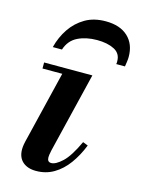

<svg xmlns="http://www.w3.org/2000/svg" viewBox="-109 -755 612 830"><g transform="rotate(15 197.5 -339.5)"><path d="M135 12Q97 12 75 -7.5Q53 -27 53 -63Q53 -73 55 -85Q57 -97 63 -120L143 -450H264L177 -92Q174 -79 173 -71Q172 -63 172 -59Q172 -38 190 -38Q210 -38 239 -65Q268 -92 300 -161L323 -152Q304 -104 277 -67Q250 -30 214.5 -9Q179 12 135 12ZM48 -423V-450H229V-423ZM67 -524Q79 -571 104.5 -608.5Q130 -646 168.5 -668.5Q207 -691 260 -691Q324 -691 359.5 -658Q395 -625 395 -568Q395 -559 393.5 -547.5Q392 -536 390 -524H351Q352 -528 352 -531Q352 -534 352 -537Q352 -572 321.5 -587.5Q291 -603 245 -603Q196 -603 159 -585Q122 -567 108 -524Z"/></g></svg>

Font: Libre Bodoni Medium
Style: Italic
Weight: 500
Italic angle: -13°
Designer: Pablo Impallari, Rodrigo Fuenzalida
Foundry: Impallari Type
Version: Version 2.005;gftools[0.9.23]